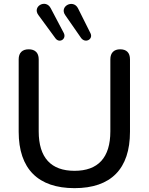

<svg xmlns="http://www.w3.org/2000/svg" viewBox="-20 -968 773 997"><path d="M268 -769C289 -741 327 -766 311 -797L243 -926C217 -975 145 -934 180 -889ZM401 -771C423 -741 465 -764 450 -795L385 -925C360 -974 286 -935 319 -889ZM367 9C556 9 655 -91 655 -284V-660C655 -694 637 -712 604 -712C572 -712 553 -694 553 -660V-286C553 -149 489 -81 367 -81C245 -81 181 -149 181 -286V-660C181 -694 162 -712 129 -712C96 -712 77 -694 77 -660V-284C77 -91 178 9 367 9Z"/></svg>

Font: Nunito SemiBold
Style: Regular
Weight: 600
Designer: Vernon Adams
Foundry: Vernon Adams
Version: Version 3.602